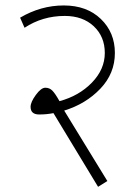

<svg xmlns="http://www.w3.org/2000/svg" viewBox="-20 -658 507 722"><path d="M127.4 -227.5Q95 -227.5 95 -256.3Q95 -274 114.8 -301.1Q134.5 -328.1 150.4 -328.1Q166.3 -328.1 176.9 -317.2Q187.6 -306.4 203.7 -277.6Q277 -297.3 325.6 -347.3Q374.1 -397.4 374.1 -458.8Q374.1 -520.2 332.7 -559.2Q291.2 -598.1 223.5 -598.1Q140 -598.1 72.3 -553.6L55.6 -591.5Q133.5 -637.5 219.9 -637.5Q306.4 -637.5 359.2 -586.7Q412 -535.9 412 -458.8Q412 -381.7 357.2 -324.3Q302.3 -266.9 221.4 -242.2L383.7 22.8L348.8 44.5L181 -232.6Q155.2 -227.5 127.4 -227.5Z"/></svg>

Font: Khula Light
Style: Regular
Weight: 300
Designer: Erin McLaughlin, Steve Matteson
Version: Version 1.002;PS 1.0;hotconv 1.0.72;makeotf.lib2.5.5900; ttf